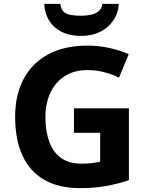

<svg xmlns="http://www.w3.org/2000/svg" viewBox="-20 -959 764 989"><path d="M361 -401H644V-31Q588 -12 527.5 -1Q467 10 390 10Q284 10 209.5 -32Q135 -74 96.5 -156Q58 -238 58 -358Q58 -470 101.5 -552Q145 -634 228 -679Q311 -724 431 -724Q488 -724 543 -712Q598 -700 643 -680L593 -559Q560 -576 518 -587Q476 -598 430 -598Q364 -598 315.5 -568Q267 -538 240.5 -483.5Q214 -429 214 -355Q214 -285 233 -231Q252 -177 293 -146.5Q334 -116 400 -116Q432 -116 454.5 -119Q477 -122 496 -126V-275H361ZM592 -939Q589 -891 563.5 -853.5Q538 -816 496 -795Q454 -774 398 -774Q312 -774 262 -819Q212 -864 208 -939H291Q294 -911 308.5 -898Q323 -885 347 -881.5Q371 -878 399 -878Q423 -878 446.5 -882.5Q470 -887 487 -900Q504 -913 507 -939Z"/></svg>

Font: Noto Sans Gujarati
Style: Regular
Weight: 400
Designer: Jelle Bosma - Monotype Design Team, Universal Thirst
Foundry: Monotype Imaging Inc.
Version: Version 2.102